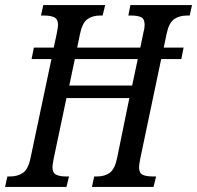

<svg xmlns="http://www.w3.org/2000/svg" viewBox="-37 -734 774 754"><path d="M717 -714 708 -673H698Q667 -673 646.5 -658.5Q626 -644 617 -600L606 -547H684L675 -502H596L514 -112Q509 -85 509 -78Q509 -55 522.5 -48Q536 -41 565 -41H576L566 0H324L333 -41H344Q374 -41 394 -55.5Q414 -70 423 -114L471 -349H224L174 -112Q169 -85 169 -78Q169 -56 182.5 -48.5Q196 -41 224 -41H234L224 0H-17L-8 -41H2Q33 -41 53.5 -55.5Q74 -70 83 -114L165 -502H87L96 -547H174L185 -598Q191 -628 191 -636Q191 -658 177 -665.5Q163 -673 135 -673H124L133 -714H376L366 -673H356Q326 -673 306 -658.5Q286 -644 277 -600L266 -547H514L526 -605Q531 -623 531 -636Q531 -659 518 -666Q505 -673 477 -673H467L475 -714ZM504 -502H257L235 -398H482Z"/></svg>

Font: Noto Serif Cond
Style: Italic
Weight: 400
Width: 3
Italic angle: -12°
Designer: Monotype Design Team
Foundry: Monotype Imaging Inc.
Version: Version 1.001